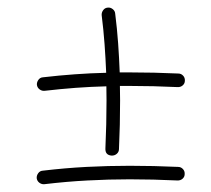

<svg xmlns="http://www.w3.org/2000/svg" viewBox="-20 -533 546 498"><path d="M75.7 -313Q75.2 -319.8 79.6 -325.9Q84 -332 91.3 -332.5Q133.3 -337.4 174.1 -340.3Q214.8 -343.3 255.4 -344.2Q253.9 -381.3 251.2 -418.5Q248.5 -455.6 243.7 -493.7Q243.2 -500.5 247.6 -506.6Q252 -512.7 259.3 -513.2Q266.1 -514.2 272.2 -509.5Q278.3 -504.9 278.8 -497.6Q283.7 -458.5 286.4 -420.7Q289.1 -382.8 290.5 -345.2Q303.2 -345.2 316.9 -345.2Q379.4 -345.2 442.4 -342.3Q449.7 -342.3 454.8 -336.9Q460 -331.5 459.5 -323.7Q459.5 -316.4 453.9 -311.5Q448.2 -306.6 440.4 -307.1Q377.4 -310.1 316.9 -310.1Q303.7 -310.1 291 -310.1Q291.5 -291.5 291.5 -272Q291.5 -209.5 288.6 -146.5Q288.6 -139.2 283.2 -134.3Q277.8 -129.4 270 -129.4Q252.4 -130.4 253.4 -148.4Q256.3 -211.4 256.3 -272Q256.3 -291 255.9 -309.1Q216.3 -308.1 176.5 -305.2Q136.7 -302.2 95.2 -297.4Q88.4 -296.9 82.5 -301.3Q76.7 -305.7 75.7 -313ZM75.2 -70.8Q74.7 -77.6 79.1 -83.7Q83.5 -89.8 90.8 -90.3Q148.9 -97.2 204.6 -100.1Q260.3 -103 316.4 -103Q378.9 -103 441.9 -100.1Q449.2 -100.1 454.3 -94.7Q459.5 -89.4 459 -81.5Q459 -74.2 453.4 -69.3Q447.8 -64.5 439.9 -64.9Q377 -67.9 316.4 -67.9Q261.7 -67.9 206.8 -64.9Q151.9 -62 94.7 -55.2Q87.9 -54.7 82 -59.1Q76.2 -63.5 75.2 -70.8Z"/></svg>

Font: Mikhak-DS2-FD ExtraLight
Style: Regular
Weight: 200
Designer: Amin Abedi
Version: Version 3.2